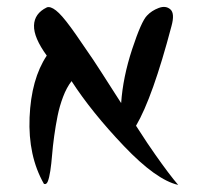

<svg xmlns="http://www.w3.org/2000/svg" viewBox="-20 -752 569 542"><path d="M117 -732Q129 -732 146.5 -715Q164 -698 195 -653.5Q226 -609 243 -583.5Q260 -558 304 -489Q316 -470 322 -461Q327 -534 353 -613Q379 -692 395 -708Q408 -722 428 -729.5Q448 -737 461 -725.5Q474 -714 464 -678Q411 -477 364 -397Q400 -341 418 -316Q458 -259 483 -230Q421 -244 330 -339.5Q239 -435 182 -523Q168 -505 158 -478.5Q148 -452 142.5 -424.5Q137 -397 133 -368Q129 -339 127 -314Q125 -289 122 -269.5Q119 -250 115 -240Q111 -230 104 -233Q59 -312 63.5 -420.5Q68 -529 112 -595Q75 -646 76 -680Q77 -714 112 -731Q114 -732 117 -732Z"/></svg>

Font: HarSinai
Style: Regular
Weight: 400
Version: Version 1.1